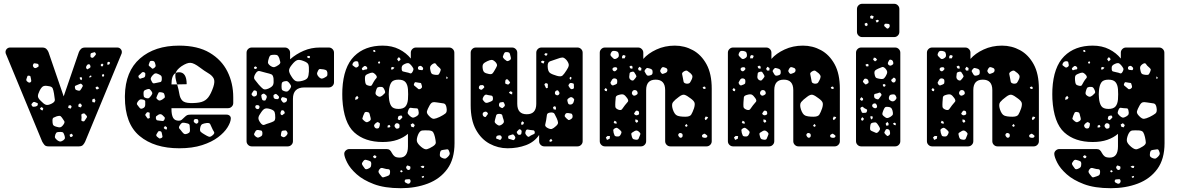

<svg xmlns="http://www.w3.org/2000/svg" viewBox="-20 -770 6191 1010"><path d="M235 0Q220 0 213.5 -8Q207 -16 202 -25L10 -489Q9 -492 9 -496Q9 -506 16 -513Q23 -520 33 -520H202Q217 -520 224.5 -512Q232 -504 235 -496L315 -263L395 -496Q398 -504 405.5 -512Q413 -520 428 -520H597Q607 -520 614 -513Q621 -506 621 -496Q621 -492 620 -489L428 -25Q424 -16 417 -8Q410 0 395 0ZM482 -492Q478 -497 474.5 -495Q471 -493 464 -492Q456 -490 456 -483Q456 -476 456 -472.5Q456 -469 461 -467Q467 -465 470 -467Q473 -469 477 -474Q482 -479 484 -482.5Q486 -486 482 -492ZM558 -443 550 -445 544 -440 546 -428 557 -433ZM183 -427Q182 -433 179 -434Q176 -435 170 -436Q164 -437 160.5 -437Q157 -437 155 -432Q150 -423 158 -415Q164 -409 173 -414Q179 -417 181.5 -419Q184 -421 183 -427ZM517 -436 510 -430 511 -422 520 -421 524 -430ZM456 -420Q455 -425 454 -428Q453 -431 448 -432Q440 -433 435 -423Q430 -414 436 -408Q440 -404 442.5 -406.5Q445 -409 450 -411Q457 -415 456 -420ZM528 -376 523 -381 516 -376 518 -367 527 -368ZM459 -374 451 -369 449 -362 461 -365ZM143 -355Q141 -362 140.5 -366.5Q140 -371 133 -372Q125 -373 124 -368.5Q123 -364 120 -357Q116 -348 122 -342Q128 -338 131 -336Q134 -334 140 -337Q145 -341 144.5 -344.5Q144 -348 143 -355ZM412 -357 408 -365 399 -362 401 -353 409 -348ZM412 -325Q407 -331 402.5 -329.5Q398 -328 391 -325Q383 -321 378 -319.5Q373 -318 374 -310Q375 -300 379.5 -297.5Q384 -295 393 -293Q400 -292 402.5 -295.5Q405 -299 409 -305Q413 -312 415 -316Q417 -320 412 -325ZM235 -317Q215 -321 206 -315.5Q197 -310 188 -292Q179 -274 179.5 -263.5Q180 -253 195 -239Q210 -223 221 -219Q232 -215 252 -225Q270 -234 268.5 -246Q267 -258 264 -278Q261 -296 257 -305.5Q253 -315 235 -317ZM502 -306 493 -315 483 -312 485 -301 493 -300ZM482 -242 476 -252 465 -246 466 -233 479 -231ZM166 -232Q158 -236 153 -231Q149 -226 146.5 -223.5Q144 -221 147 -215Q150 -209 154 -208.5Q158 -208 165 -209Q171 -211 174.5 -212.5Q178 -214 179 -221Q180 -227 176 -228Q172 -229 166 -232ZM401 -227 392 -219 393 -208 406 -205 411 -217ZM353 -216H342L338 -204L351 -198L357 -208ZM200 -207 190 -201 195 -192 204 -189 208 -199ZM435 -162Q429 -169 425.5 -172Q422 -175 414 -172Q407 -169 408 -164.5Q409 -160 409 -152Q409 -144 408 -139Q407 -134 415 -132Q422 -130 424.5 -134Q427 -138 432 -145Q436 -150 437.5 -153.5Q439 -157 435 -162ZM306 -151Q300 -160 294 -160.5Q288 -161 278 -158Q267 -154 261.5 -151Q256 -148 256 -136Q256 -122 258.5 -115Q261 -108 274 -104Q289 -99 297 -100.5Q305 -102 314 -115Q322 -126 318 -133Q314 -140 306 -151ZM299 -76Q287 -76 281 -74.5Q275 -73 271 -62Q267 -50 270 -44.5Q273 -39 283 -31Q292 -25 298 -25.5Q304 -26 313 -32Q321 -38 321.5 -43.5Q322 -49 319 -58Q316 -68 312.5 -72Q309 -76 299 -76ZM364 -59 356 -67 346 -61 349 -50H359Z M923 10Q792 10 714.5 -54.5Q637 -119 637 -259V-266Q639 -395 716.5 -462.5Q794 -530 922 -530Q1020 -530 1083 -492.5Q1146 -455 1176.5 -393.5Q1207 -332 1207 -258V-228Q1207 -217 1199 -209Q1191 -201 1180 -201H882V-196Q882 -166 890.5 -150.5Q899 -135 921 -135Q930 -135 936 -140Q942 -145 950 -153Q959 -162 965 -164.5Q971 -167 983 -167H1172Q1182 -167 1188.5 -161Q1195 -155 1194 -145Q1193 -126 1176.5 -99.5Q1160 -73 1127 -48Q1094 -23 1043 -6.5Q992 10 923 10ZM779 -450Q770 -450 768 -445.5Q766 -441 763 -432Q761 -427 763.5 -424Q766 -421 771 -418Q776 -413 779.5 -410Q783 -407 789 -411Q796 -416 798 -420Q800 -424 797 -433Q795 -442 791.5 -446Q788 -450 779 -450ZM882 -326H912Q911 -328 910 -331Q905 -349 903 -362Q901 -375 904 -386Q911 -390 922 -390Q962 -390 962 -327L912 -326Q920 -298 923.5 -276Q927 -254 938.5 -241.5Q950 -229 980 -228Q1017 -227 1039.5 -233.5Q1062 -240 1076 -258.5Q1090 -277 1102 -312Q1112 -342 1104 -357.5Q1096 -373 1075.5 -385Q1055 -397 1030 -416Q1001 -438 982.5 -439.5Q964 -441 934 -421Q909 -403 904 -386Q882 -374 882 -326ZM738 -390Q732 -392 728.5 -390Q725 -388 721 -383Q715 -377 710.5 -373.5Q706 -370 710 -362Q715 -354 720 -356.5Q725 -359 734 -361Q743 -363 744 -373Q745 -379 744.5 -383Q744 -387 738 -390ZM816 -379Q804 -385 797.5 -384Q791 -383 783 -374Q774 -364 773 -357.5Q772 -351 779 -340Q784 -330 790.5 -331.5Q797 -333 808 -335Q818 -337 824 -338.5Q830 -340 831 -351Q832 -363 829.5 -368.5Q827 -374 816 -379ZM773 -295Q768 -302 763 -302Q758 -302 750 -299Q741 -296 738 -292.5Q735 -289 735 -280Q735 -269 736.5 -263Q738 -257 748 -254Q759 -251 764 -254.5Q769 -258 776 -268Q782 -276 781 -281.5Q780 -287 773 -295ZM824 -285Q816 -286 814 -282Q812 -278 808 -270Q805 -262 803 -257.5Q801 -253 807 -248Q814 -241 819 -241Q824 -241 833 -246Q841 -251 845 -255Q849 -259 846 -269Q844 -279 839 -281.5Q834 -284 824 -285ZM733 -246Q721 -249 715.5 -246Q710 -243 703 -233Q698 -224 701.5 -219.5Q705 -215 711 -207Q716 -200 720 -198.5Q724 -197 731 -200Q744 -205 744 -219Q744 -230 744 -236.5Q744 -243 733 -246ZM767 -163Q767 -170 767.5 -174Q768 -178 762 -179Q755 -181 752.5 -178.5Q750 -176 746 -170Q743 -166 744.5 -163.5Q746 -161 749 -157Q753 -152 755 -148.5Q757 -145 763 -147Q769 -149 768 -153Q767 -157 767 -163ZM835 -164Q826 -173 814 -167Q806 -162 802.5 -159Q799 -156 800 -147Q802 -138 807 -137Q812 -136 821 -135Q830 -134 835.5 -133.5Q841 -133 845 -141Q849 -149 845.5 -153.5Q842 -158 835 -164ZM1023 -137Q1021 -142 1018.5 -143Q1016 -144 1011 -144Q1002 -144 1000 -138Q997 -130 1003 -125Q1008 -122 1010.5 -120Q1013 -118 1018 -121Q1023 -125 1023.5 -128Q1024 -131 1023 -137ZM979 -92Q978 -104 977.5 -111Q977 -118 965 -121Q950 -125 942 -124.5Q934 -124 926 -111Q918 -99 924 -93Q930 -87 938 -76Q945 -67 950.5 -65Q956 -63 966 -67Q976 -71 978 -76.5Q980 -82 979 -92ZM1094 -99Q1089 -111 1085.5 -117.5Q1082 -124 1068 -123Q1052 -121 1044 -117Q1036 -113 1033 -97Q1030 -82 1036.5 -76Q1043 -70 1057 -62Q1070 -54 1078.5 -51Q1087 -48 1099 -59Q1111 -69 1105.5 -77Q1100 -85 1094 -99ZM858 -101 848 -107 841 -97 848 -90 858 -89ZM822 -80Q815 -81 812.5 -78.5Q810 -76 807 -70Q803 -64 802 -60Q801 -56 806 -51Q813 -45 817 -42.5Q821 -40 829 -44Q836 -48 834.5 -53Q833 -58 832 -66Q831 -72 829.5 -75.5Q828 -79 822 -80Z M1304 0Q1293 0 1285 -8Q1277 -16 1277 -27V-493Q1277 -504 1285 -512Q1293 -520 1304 -520H1479Q1490 -520 1498 -512Q1506 -504 1506 -493V-458Q1538 -486 1577.5 -503Q1617 -520 1662 -520H1710Q1721 -520 1729 -512Q1737 -504 1737 -493V-337Q1737 -326 1729 -318Q1721 -310 1710 -310H1581Q1521 -310 1521 -250V-27Q1521 -16 1513 -8Q1505 0 1494 0ZM1449 -464Q1445 -474 1440.5 -478Q1436 -482 1425 -482Q1412 -482 1405.5 -480Q1399 -478 1395 -466Q1390 -451 1389.5 -442.5Q1389 -434 1402 -424Q1415 -415 1423.5 -417Q1432 -419 1445 -428Q1456 -436 1454.5 -443.5Q1453 -451 1449 -464ZM1611 -474 1603 -476 1595 -473 1599 -465 1609 -464ZM1577 -449Q1555 -458 1543 -453.5Q1531 -449 1516 -430Q1501 -412 1500.5 -400Q1500 -388 1513 -368Q1525 -348 1536.5 -343.5Q1548 -339 1571 -345Q1593 -351 1598.5 -361.5Q1604 -372 1605 -394Q1606 -418 1602.5 -429.5Q1599 -441 1577 -449ZM1323 -421 1316 -416 1318 -408 1328 -407 1332 -416ZM1702 -389Q1700 -398 1696 -400.5Q1692 -403 1682 -405Q1671 -406 1664.5 -407Q1658 -408 1653 -398Q1647 -387 1648 -380.5Q1649 -374 1658 -364Q1667 -356 1673.5 -356.5Q1680 -357 1690 -363Q1700 -368 1701.5 -373Q1703 -378 1702 -389ZM1419 -356Q1417 -375 1407.5 -379Q1398 -383 1380 -387Q1359 -392 1346.5 -396Q1334 -400 1323 -381Q1312 -362 1319.5 -352Q1327 -342 1341 -325Q1355 -309 1364 -302.5Q1373 -296 1392 -304Q1412 -313 1416.5 -323.5Q1421 -334 1419 -356ZM1505 -329Q1498 -339 1492.5 -342Q1487 -345 1475 -342Q1464 -339 1462.5 -332.5Q1461 -326 1461 -315Q1461 -304 1463 -299Q1465 -294 1474 -291Q1485 -287 1490.5 -288.5Q1496 -290 1503 -299Q1510 -308 1511 -314Q1512 -320 1505 -329ZM1323 -294Q1316 -296 1314 -292.5Q1312 -289 1308 -284Q1305 -279 1303.5 -276.5Q1302 -274 1306 -269Q1312 -260 1321 -263Q1332 -266 1332 -277Q1332 -284 1331 -288Q1330 -292 1323 -294ZM1379 -270Q1374 -274 1370.5 -276.5Q1367 -279 1360 -275Q1354 -271 1354.5 -267Q1355 -263 1356 -256Q1358 -249 1359.5 -245.5Q1361 -242 1368 -241Q1375 -240 1377 -243.5Q1379 -247 1382 -254Q1386 -264 1379 -270ZM1440 -270Q1436 -274 1433 -275.5Q1430 -277 1425 -274Q1419 -271 1418.5 -268Q1418 -265 1419 -259Q1421 -250 1431 -249Q1437 -248 1440.5 -248.5Q1444 -249 1447 -254Q1449 -260 1447 -262.5Q1445 -265 1440 -270ZM1490 -246Q1490 -252 1486.5 -253.5Q1483 -255 1477 -257Q1471 -258 1467.5 -259Q1464 -260 1461 -255Q1457 -250 1458 -246.5Q1459 -243 1463 -238Q1467 -232 1470 -230.5Q1473 -229 1479 -231Q1490 -235 1490 -246ZM1345 -210Q1344 -216 1335 -217Q1327 -218 1324 -213Q1321 -206 1326 -200Q1333 -194 1340 -197Q1346 -201 1345 -210ZM1403 -196Q1384 -202 1374 -198.5Q1364 -195 1353 -178Q1341 -162 1339.5 -151Q1338 -140 1350 -124Q1361 -109 1371 -113.5Q1381 -118 1398 -123Q1413 -128 1420.5 -132.5Q1428 -137 1428 -152Q1428 -171 1424.5 -180.5Q1421 -190 1403 -196ZM1477 -180Q1474 -190 1466 -190Q1460 -190 1459 -187Q1458 -184 1456 -179Q1454 -170 1459 -166Q1463 -163 1465.5 -164.5Q1468 -166 1471 -169Q1475 -172 1477 -173.5Q1479 -175 1477 -180ZM1360 -75Q1358 -83 1353 -83.5Q1348 -84 1339 -86Q1328 -88 1323 -78Q1319 -71 1317 -66.5Q1315 -62 1321 -55Q1329 -48 1334 -46.5Q1339 -45 1348 -50Q1357 -54 1359 -59Q1361 -64 1360 -75ZM1490 -77Q1486 -84 1481.5 -84Q1477 -84 1469 -83Q1463 -82 1461.5 -79Q1460 -76 1459 -70Q1458 -63 1457.5 -58.5Q1457 -54 1464 -51Q1471 -47 1475 -48.5Q1479 -50 1485 -55Q1491 -62 1492.5 -66Q1494 -70 1490 -77Z M2088 220Q2003 220 1946.5 198.5Q1890 177 1856 146.5Q1822 116 1807 86.5Q1792 57 1791 41Q1790 30 1798.5 22Q1807 14 1818 14H2013Q2024 14 2030.5 19.5Q2037 25 2041 34Q2048 47 2056.5 53Q2065 59 2083 59Q2126 59 2126 0V-66Q2103 -46 2070 -34.5Q2037 -23 1993 -23Q1899 -23 1843.5 -73.5Q1788 -124 1781 -249Q1780 -275 1781 -300Q1787 -418 1843 -474Q1899 -530 1993 -530Q2042 -530 2079.5 -511Q2117 -492 2141 -462V-493Q2141 -504 2149 -512Q2157 -520 2168 -520H2343Q2354 -520 2362 -512Q2370 -504 2370 -493L2371 -17Q2371 67 2333 119Q2295 171 2231 195.5Q2167 220 2088 220ZM1951 -507 1943 -506 1944 -499 1949 -496 1956 -500ZM2084 -466 2075 -468 2069 -458 2077 -447 2087 -456ZM1976 -448 1969 -444V-439L1974 -434L1980 -440ZM1856 -448Q1841 -449 1835 -435Q1832 -428 1836 -425.5Q1840 -423 1846 -418Q1853 -412 1860 -417Q1869 -422 1867 -430Q1865 -438 1864.5 -442.5Q1864 -447 1856 -448ZM2142 -428Q2134 -437 2127.5 -438Q2121 -439 2110 -434Q2099 -429 2095.5 -423.5Q2092 -418 2093 -406Q2094 -395 2100.5 -394Q2107 -393 2117 -390Q2129 -388 2136.5 -384.5Q2144 -381 2150 -392Q2157 -404 2154 -410.5Q2151 -417 2142 -428ZM2288 -417Q2278 -425 2273.5 -433Q2269 -441 2257 -434Q2245 -426 2243 -418Q2241 -410 2245 -396Q2248 -383 2254.5 -380Q2261 -377 2274 -376Q2285 -375 2288.5 -379.5Q2292 -384 2296 -394Q2300 -403 2297.5 -407Q2295 -411 2288 -417ZM2198 -421Q2192 -426 2183 -421Q2177 -417 2179 -408Q2181 -402 2190 -402Q2195 -402 2199 -401Q2203 -400 2205 -405Q2207 -411 2205 -414Q2203 -417 2198 -421ZM1904 -422Q1898 -425 1892 -419Q1888 -415 1885 -412.5Q1882 -410 1885 -404Q1888 -399 1891.5 -401Q1895 -403 1900 -404Q1905 -405 1908 -405Q1911 -405 1912 -410Q1913 -417 1904 -422ZM2055 -414 2045 -418 2037 -414 2039 -403 2048 -406ZM1957 -376Q1946 -388 1938 -388Q1930 -388 1915 -381Q1903 -376 1901 -369Q1899 -362 1900 -349Q1901 -335 1904 -328.5Q1907 -322 1921 -319Q1933 -316 1936.5 -323Q1940 -330 1946 -340Q1953 -352 1959.5 -358.5Q1966 -365 1957 -376ZM2335 -363 2328 -368V-355L2334 -357ZM2076 -197Q2102 -197 2113 -210Q2124 -223 2126 -247Q2127 -255 2127 -274.5Q2127 -294 2126 -301Q2124 -325 2113 -338Q2102 -351 2076 -351Q2048 -351 2038 -335.5Q2028 -320 2026 -293Q2024 -274 2026 -255Q2028 -228 2038 -212.5Q2048 -197 2076 -197ZM2197 -326Q2196 -333 2192.5 -333.5Q2189 -334 2182 -335Q2173 -336 2167.5 -337.5Q2162 -339 2159 -331Q2155 -323 2159.5 -319.5Q2164 -316 2171 -310Q2177 -304 2181 -301.5Q2185 -299 2193 -303Q2200 -308 2200 -313Q2200 -318 2197 -326ZM2004 -294Q2000 -305 1995 -309.5Q1990 -314 1977 -313Q1966 -312 1963 -306.5Q1960 -301 1957 -290Q1954 -280 1956 -275Q1958 -270 1966 -265Q1974 -260 1979 -261Q1984 -262 1992 -268Q2000 -275 2004 -279.5Q2008 -284 2004 -294ZM1859 -266 1850 -258 1848 -245 1860 -248 1866 -256ZM2329 -203Q2326 -224 2313.5 -226Q2301 -228 2280 -231Q2264 -234 2255.5 -231.5Q2247 -229 2239 -214Q2229 -196 2226 -185Q2223 -174 2237 -160Q2252 -144 2263 -145Q2274 -146 2293 -155Q2313 -165 2323 -173Q2333 -181 2329 -203ZM2181 -189Q2179 -200 2172.5 -200Q2166 -200 2156 -201Q2146 -202 2140.5 -203Q2135 -204 2130 -195Q2125 -184 2124.5 -177.5Q2124 -171 2134 -162Q2143 -153 2150 -151.5Q2157 -150 2169 -157Q2180 -163 2182 -170Q2184 -177 2181 -189ZM1927 -160Q1925 -170 1922.5 -175Q1920 -180 1910 -181Q1900 -182 1897.5 -176.5Q1895 -171 1891 -162Q1888 -153 1886.5 -148Q1885 -143 1893 -137Q1901 -129 1907 -127.5Q1913 -126 1922 -132Q1931 -138 1930.5 -144Q1930 -150 1927 -160ZM2095 -158Q2093 -163 2090 -162.5Q2087 -162 2082 -161Q2075 -160 2074 -153Q2073 -148 2072.5 -145Q2072 -142 2077 -140Q2081 -137 2083.5 -139Q2086 -141 2090 -145Q2094 -149 2096 -151.5Q2098 -154 2095 -158ZM1973 -125Q1967 -129 1963.5 -127Q1960 -125 1955 -121Q1950 -116 1948.5 -113Q1947 -110 1949 -104Q1954 -93 1965 -94Q1972 -95 1973.5 -98Q1975 -101 1977 -107Q1978 -114 1978.5 -118Q1979 -122 1973 -125ZM2073 -121Q2064 -124 2059 -117Q2052 -108 2058 -101Q2061 -96 2064 -94Q2067 -92 2074 -94Q2080 -96 2081 -99Q2082 -102 2082 -109Q2082 -118 2073 -121ZM2162 -112 2152 -122 2140 -115 2144 -103 2156 -100ZM2029 -113 2020 -110 2018 -100 2028 -99 2034 -105ZM2235 -84Q2213 -85 2200.5 -83.5Q2188 -82 2179 -61Q2170 -38 2173.5 -25.5Q2177 -13 2196 3Q2214 18 2226 15Q2238 12 2257 0Q2273 -10 2272.5 -20.5Q2272 -31 2268 -49Q2264 -66 2258.5 -74.5Q2253 -83 2235 -84ZM2342 24Q2338 14 2331.5 15.5Q2325 17 2314 18Q2306 19 2301.5 21Q2297 23 2295 32Q2293 43 2294 49Q2295 55 2304 60Q2315 65 2321 64.5Q2327 64 2336 55Q2344 47 2345.5 41Q2347 35 2342 24ZM1961 54 1952 46 1942 52 1947 62H1956ZM1933 92Q1933 81 1927 78Q1921 75 1910 72Q1902 69 1897.5 71.5Q1893 74 1888 82Q1883 88 1884 92.5Q1885 97 1890 104Q1896 112 1899.5 117Q1903 122 1913 119Q1924 115 1928.5 110Q1933 105 1933 92ZM2131 103Q2127 101 2124.5 100.5Q2122 100 2120 103Q2114 110 2118 116Q2124 126 2131 124Q2137 122 2138 119Q2139 116 2139 111Q2139 106 2137 105Q2135 104 2131 103ZM2212 103 2202 102 2192 106 2200 113 2209 114ZM2000 116Q1991 113 1986 113.5Q1981 114 1975 122Q1970 130 1971 134.5Q1972 139 1978 147Q1985 156 1989 160.5Q1993 165 2003 161Q2017 157 2024.5 153Q2032 149 2032 134Q2032 120 2022.5 120Q2013 120 2000 116ZM2099 131 2092 125 2086 128V134L2092 137ZM2211 155 2198 158 2200 165H2208ZM2139 178Q2137 173 2133.5 172.5Q2130 172 2125 173Q2118 174 2114.5 174Q2111 174 2109 180Q2108 187 2111 189Q2114 191 2120 194Q2128 199 2135 194Q2142 187 2139 178Z M2650 10Q2600 10 2555.5 -14Q2511 -38 2483.5 -88Q2456 -138 2456 -217V-493Q2456 -504 2464 -512Q2472 -520 2483 -520H2674Q2685 -520 2693 -512Q2701 -504 2701 -493V-224Q2701 -169 2751 -169Q2801 -169 2801 -224V-493Q2801 -504 2809 -512Q2817 -520 2828 -520H3018Q3029 -520 3037 -512Q3045 -504 3045 -493V-27Q3045 -16 3037 -8Q3029 0 3018 0H2843Q2832 0 2824 -8Q2816 -16 2816 -27V-60Q2791 -23 2747 -6.5Q2703 10 2650 10ZM2648 -496Q2638 -497 2634.5 -493Q2631 -489 2628 -480Q2624 -472 2626 -468Q2628 -464 2634 -458Q2641 -452 2645.5 -449.5Q2650 -447 2658 -451Q2667 -456 2667.5 -461.5Q2668 -467 2665 -476Q2663 -486 2660.5 -490.5Q2658 -495 2648 -496ZM2861 -487 2851 -491 2843 -485 2848 -478 2855 -477ZM2961 -453Q2948 -468 2938 -467.5Q2928 -467 2910 -460Q2887 -452 2873.5 -447.5Q2860 -443 2861 -420Q2862 -394 2873.5 -386Q2885 -378 2910 -371Q2931 -365 2939.5 -373Q2948 -381 2960 -400Q2971 -416 2972 -426.5Q2973 -437 2961 -453ZM2587 -443Q2575 -455 2566.5 -455Q2558 -455 2543 -448Q2528 -441 2522.5 -434Q2517 -427 2519 -411Q2521 -395 2528 -389.5Q2535 -384 2551 -381Q2565 -378 2570.5 -383.5Q2576 -389 2583 -402Q2591 -415 2594 -423Q2597 -431 2587 -443ZM2844 -448 2834 -451 2826 -447 2829 -439 2840 -436ZM2986 -363 2979 -366 2976 -358 2980 -350 2986 -357ZM2655 -347Q2651 -354 2645 -353Q2638 -351 2638 -342Q2638 -337 2637.5 -333.5Q2637 -330 2643 -328Q2650 -325 2653.5 -325.5Q2657 -326 2661 -332Q2665 -336 2662 -339Q2659 -342 2655 -347ZM2999 -317Q2999 -324 2998.5 -327.5Q2998 -331 2992 -332Q2985 -334 2981 -333.5Q2977 -333 2973 -327Q2969 -321 2971 -317.5Q2973 -314 2977 -308Q2981 -303 2984 -301.5Q2987 -300 2993 -302Q2999 -304 2999 -307.5Q2999 -311 2999 -317ZM2858 -331Q2850 -335 2846 -329Q2843 -326 2844 -324Q2845 -322 2847 -318Q2850 -313 2851 -309Q2852 -305 2857 -306Q2863 -308 2862 -311.5Q2861 -315 2862 -321Q2863 -329 2858 -331ZM2526 -317Q2522 -322 2518.5 -322.5Q2515 -323 2508 -322Q2500 -320 2499 -309Q2498 -303 2507 -299Q2514 -296 2518 -301Q2523 -306 2526 -308.5Q2529 -311 2526 -317ZM2921 -286Q2918 -291 2916 -293.5Q2914 -296 2908 -294Q2899 -291 2899 -280Q2899 -272 2909 -269Q2916 -267 2921 -274Q2925 -280 2921 -286ZM2675 -286 2665 -290 2657 -284 2663 -277 2674 -273ZM2573 -255Q2572 -266 2565 -267Q2558 -268 2547 -270Q2539 -273 2534.5 -272Q2530 -271 2525 -264Q2520 -256 2519 -250.5Q2518 -245 2525 -238Q2531 -230 2536.5 -229Q2542 -228 2552 -232Q2563 -236 2568.5 -239.5Q2574 -243 2573 -255ZM2994 -255Q2987 -260 2982.5 -259Q2978 -258 2971 -253Q2965 -249 2964.5 -245Q2964 -241 2966 -234Q2968 -226 2970.5 -223Q2973 -220 2980 -220Q2992 -220 2997 -232Q3000 -240 3000.5 -244.5Q3001 -249 2994 -255ZM2634 -223Q2632 -228 2630 -231Q2628 -234 2623 -233Q2615 -232 2611 -231Q2607 -230 2605 -222Q2604 -214 2606.5 -210.5Q2609 -207 2617 -203Q2623 -200 2625.5 -203Q2628 -206 2633 -210Q2638 -215 2634 -223ZM2900 -212 2889 -207 2892 -195 2904 -193 2905 -203ZM2545 -176Q2539 -185 2530 -182Q2519 -179 2519 -170Q2519 -159 2529 -155Q2534 -153 2536 -156Q2538 -159 2541 -163Q2544 -167 2546 -169.5Q2548 -172 2545 -176ZM2909 -147Q2902 -162 2897 -171Q2892 -180 2875 -178Q2858 -176 2857 -165.5Q2856 -155 2853 -138Q2850 -123 2848 -114Q2846 -105 2860 -97Q2875 -89 2883.5 -92Q2892 -95 2905 -107Q2916 -117 2915.5 -125Q2915 -133 2909 -147ZM2971 -175Q2963 -176 2959 -174.5Q2955 -173 2952 -166Q2949 -160 2951.5 -156.5Q2954 -153 2959 -148Q2965 -143 2968.5 -140Q2972 -137 2978 -140Q2987 -145 2990 -149Q2993 -153 2992 -162Q2990 -171 2985 -172.5Q2980 -174 2971 -175ZM2629 -140Q2624 -154 2622.5 -162.5Q2621 -171 2606 -171Q2592 -171 2590 -162.5Q2588 -154 2584 -140Q2581 -130 2583.5 -125.5Q2586 -121 2594 -115Q2602 -109 2607 -109.5Q2612 -110 2620 -115Q2628 -121 2630 -126Q2632 -131 2629 -140ZM2736 -126 2727 -132 2721 -123 2724 -112 2734 -117ZM2717 -89Q2713 -91 2710.5 -89.5Q2708 -88 2705 -84Q2701 -80 2699 -77.5Q2697 -75 2700 -70Q2703 -64 2706 -62Q2709 -60 2715 -61Q2721 -62 2722 -65.5Q2723 -69 2724 -76Q2725 -85 2717 -89ZM2793 -76Q2791 -84 2785.5 -84.5Q2780 -85 2771 -86Q2762 -87 2756 -88.5Q2750 -90 2746 -82Q2742 -72 2744 -66.5Q2746 -61 2753 -54Q2760 -48 2764 -51.5Q2768 -55 2776 -59Q2784 -63 2789 -65Q2794 -67 2793 -76ZM2684 -59Q2680 -64 2676.5 -63Q2673 -62 2667 -60Q2660 -58 2656.5 -56.5Q2653 -55 2653 -48Q2653 -41 2657 -39.5Q2661 -38 2667 -37Q2675 -34 2679 -33Q2683 -32 2688 -38Q2692 -44 2690.5 -48.5Q2689 -53 2684 -59ZM2618 -52Q2614 -60 2604 -58Q2597 -57 2594 -55Q2591 -53 2590 -47Q2589 -41 2593 -40Q2597 -39 2602 -37Q2606 -35 2609 -34Q2612 -33 2615 -37Q2622 -45 2618 -52ZM2886 -30 2879 -40 2871 -33 2870 -26 2878 -24Z M3162 0Q3151 0 3143 -8Q3135 -16 3135 -27V-493Q3135 -504 3143 -512Q3151 -520 3162 -520H3337Q3348 -520 3356 -512Q3364 -504 3364 -493V-460Q3389 -489 3433 -509.5Q3477 -530 3530 -530Q3581 -530 3625 -506Q3669 -482 3696.5 -432Q3724 -382 3724 -303V-27Q3724 -16 3716 -8Q3708 0 3697 0H3506Q3495 0 3487 -8Q3479 -16 3479 -27V-296Q3479 -351 3429 -351Q3379 -351 3379 -296V-27Q3379 -16 3371 -8Q3363 0 3352 0ZM3216 -502Q3207 -503 3202.5 -501.5Q3198 -500 3194 -492Q3190 -484 3191.5 -479.5Q3193 -475 3200 -469Q3206 -462 3210.5 -460Q3215 -458 3223 -462Q3232 -467 3234 -471.5Q3236 -476 3235 -485Q3233 -495 3229 -497.5Q3225 -500 3216 -502ZM3271 -476 3261 -481 3253 -476 3252 -463H3266ZM3308 -419 3300 -425 3291 -420 3295 -411 3306 -408ZM3354 -412 3343 -419 3336 -408 3341 -399H3353ZM3226 -412Q3223 -416 3220.5 -416.5Q3218 -417 3212 -416Q3203 -414 3202 -408Q3201 -400 3209 -396Q3215 -393 3221 -399Q3225 -403 3226.5 -405Q3228 -407 3226 -412ZM3479 -414Q3472 -417 3467.5 -417Q3463 -417 3459 -411Q3454 -403 3453 -398.5Q3452 -394 3458 -386Q3463 -380 3467.5 -381.5Q3472 -383 3480 -386Q3491 -390 3491 -401Q3491 -411 3479 -414ZM3400 -409Q3391 -412 3386 -412.5Q3381 -413 3375 -405Q3369 -398 3371 -393.5Q3373 -389 3378 -381Q3382 -374 3386 -372.5Q3390 -371 3398 -373Q3406 -375 3409.5 -378Q3413 -381 3413 -390Q3413 -399 3410.5 -402.5Q3408 -406 3400 -409ZM3612 -385Q3602 -393 3596 -397Q3590 -401 3579 -395Q3567 -388 3568 -381Q3569 -374 3572 -361Q3574 -348 3576 -340Q3578 -332 3591 -330Q3605 -329 3609.5 -335.5Q3614 -342 3620 -355Q3624 -366 3622 -371.5Q3620 -377 3612 -385ZM3325 -376Q3320 -384 3316.5 -389.5Q3313 -395 3303 -392Q3293 -390 3292 -384Q3291 -378 3290 -367Q3289 -353 3303 -347Q3310 -345 3313 -348Q3316 -351 3321 -357Q3325 -362 3327 -365.5Q3329 -369 3325 -376ZM3217 -357Q3205 -360 3199 -350Q3194 -342 3192 -337.5Q3190 -333 3195 -326Q3201 -319 3206 -321Q3211 -323 3219 -326Q3225 -329 3226 -332Q3227 -335 3227 -342Q3227 -349 3225 -352Q3223 -355 3217 -357ZM3691 -312 3685 -315 3676 -311 3681 -302H3691ZM3174 -300 3166 -307 3159 -299 3163 -292 3172 -290ZM3334 -283Q3332 -294 3322 -296Q3311 -298 3306 -288Q3301 -278 3308 -271Q3313 -266 3316 -266.5Q3319 -267 3325 -269Q3330 -272 3332.5 -274.5Q3335 -277 3334 -283ZM3279 -254Q3269 -268 3261 -272Q3253 -276 3236 -271Q3220 -267 3219 -258Q3218 -249 3217 -233Q3216 -217 3217 -208Q3218 -199 3233 -193Q3247 -188 3252.5 -196Q3258 -204 3267 -216Q3277 -228 3282.5 -234.5Q3288 -241 3279 -254ZM3612 -253Q3594 -267 3582 -271Q3570 -275 3552 -261Q3530 -245 3520.5 -233Q3511 -221 3519 -195Q3528 -168 3542 -162Q3556 -156 3585 -156Q3609 -156 3616 -167Q3623 -178 3631 -201Q3637 -221 3633 -231Q3629 -241 3612 -253ZM3332 -188Q3325 -189 3322 -183Q3319 -178 3316.5 -175Q3314 -172 3318 -168Q3326 -160 3337 -166Q3342 -168 3342 -171.5Q3342 -175 3341 -181Q3340 -186 3332 -188ZM3705 -154 3692 -157 3687 -147 3690 -138 3699 -143ZM3334 -139 3322 -142V-130L3329 -124L3337 -130ZM3222 -130 3213 -135 3208 -126 3214 -120H3225ZM3597 -110 3591 -118 3583 -110 3588 -103 3594 -104ZM3238 -89Q3231 -95 3226.5 -97Q3222 -99 3214 -95Q3206 -90 3206 -85Q3206 -80 3208 -71Q3211 -62 3213 -57.5Q3215 -53 3224 -52Q3234 -51 3238.5 -54Q3243 -57 3247 -66Q3251 -74 3248 -78.5Q3245 -83 3238 -89ZM3340 -78Q3330 -87 3319 -81Q3310 -75 3304.5 -72Q3299 -69 3302 -59Q3304 -47 3308 -41.5Q3312 -36 3325 -35Q3336 -34 3339 -40Q3342 -46 3346 -57Q3350 -65 3348 -69Q3346 -73 3340 -78ZM3564 -69Q3555 -73 3550 -66Q3545 -60 3551 -52Q3557 -43 3564 -46Q3571 -48 3571 -58Q3571 -67 3564 -69ZM3694 -62Q3688 -68 3683 -66Q3678 -63 3675 -61Q3672 -59 3673 -53Q3674 -48 3677.5 -47Q3681 -46 3686 -45Q3696 -44 3700 -50Q3702 -55 3700 -57Q3698 -59 3694 -62ZM3189 -54 3176 -55 3167 -47 3173 -34 3187 -40Z M3836 0Q3825 0 3817 -8Q3809 -16 3809 -27V-493Q3809 -504 3817 -512Q3825 -520 3836 -520H4011Q4022 -520 4030 -512Q4038 -504 4038 -493V-460Q4063 -489 4107 -509.5Q4151 -530 4204 -530Q4255 -530 4299 -506Q4343 -482 4370.5 -432Q4398 -382 4398 -303V-27Q4398 -16 4390 -8Q4382 0 4371 0H4180Q4169 0 4161 -8Q4153 -16 4153 -27V-296Q4153 -351 4103 -351Q4053 -351 4053 -296V-27Q4053 -16 4045 -8Q4037 0 4026 0ZM3890 -502Q3881 -503 3876.5 -501.5Q3872 -500 3868 -492Q3864 -484 3865.5 -479.5Q3867 -475 3874 -469Q3880 -462 3884.5 -460Q3889 -458 3897 -462Q3906 -467 3908 -471.5Q3910 -476 3909 -485Q3907 -495 3903 -497.5Q3899 -500 3890 -502ZM3945 -476 3935 -481 3927 -476 3926 -463H3940ZM3982 -419 3974 -425 3965 -420 3969 -411 3980 -408ZM4028 -412 4017 -419 4010 -408 4015 -399H4027ZM3900 -412Q3897 -416 3894.5 -416.5Q3892 -417 3886 -416Q3877 -414 3876 -408Q3875 -400 3883 -396Q3889 -393 3895 -399Q3899 -403 3900.5 -405Q3902 -407 3900 -412ZM4153 -414Q4146 -417 4141.5 -417Q4137 -417 4133 -411Q4128 -403 4127 -398.5Q4126 -394 4132 -386Q4137 -380 4141.5 -381.5Q4146 -383 4154 -386Q4165 -390 4165 -401Q4165 -411 4153 -414ZM4074 -409Q4065 -412 4060 -412.5Q4055 -413 4049 -405Q4043 -398 4045 -393.5Q4047 -389 4052 -381Q4056 -374 4060 -372.5Q4064 -371 4072 -373Q4080 -375 4083.5 -378Q4087 -381 4087 -390Q4087 -399 4084.5 -402.5Q4082 -406 4074 -409ZM4286 -385Q4276 -393 4270 -397Q4264 -401 4253 -395Q4241 -388 4242 -381Q4243 -374 4246 -361Q4248 -348 4250 -340Q4252 -332 4265 -330Q4279 -329 4283.5 -335.5Q4288 -342 4294 -355Q4298 -366 4296 -371.5Q4294 -377 4286 -385ZM3999 -376Q3994 -384 3990.5 -389.5Q3987 -395 3977 -392Q3967 -390 3966 -384Q3965 -378 3964 -367Q3963 -353 3977 -347Q3984 -345 3987 -348Q3990 -351 3995 -357Q3999 -362 4001 -365.5Q4003 -369 3999 -376ZM3891 -357Q3879 -360 3873 -350Q3868 -342 3866 -337.5Q3864 -333 3869 -326Q3875 -319 3880 -321Q3885 -323 3893 -326Q3899 -329 3900 -332Q3901 -335 3901 -342Q3901 -349 3899 -352Q3897 -355 3891 -357ZM4365 -312 4359 -315 4350 -311 4355 -302H4365ZM3848 -300 3840 -307 3833 -299 3837 -292 3846 -290ZM4008 -283Q4006 -294 3996 -296Q3985 -298 3980 -288Q3975 -278 3982 -271Q3987 -266 3990 -266.5Q3993 -267 3999 -269Q4004 -272 4006.5 -274.5Q4009 -277 4008 -283ZM3953 -254Q3943 -268 3935 -272Q3927 -276 3910 -271Q3894 -267 3893 -258Q3892 -249 3891 -233Q3890 -217 3891 -208Q3892 -199 3907 -193Q3921 -188 3926.5 -196Q3932 -204 3941 -216Q3951 -228 3956.5 -234.5Q3962 -241 3953 -254ZM4286 -253Q4268 -267 4256 -271Q4244 -275 4226 -261Q4204 -245 4194.5 -233Q4185 -221 4193 -195Q4202 -168 4216 -162Q4230 -156 4259 -156Q4283 -156 4290 -167Q4297 -178 4305 -201Q4311 -221 4307 -231Q4303 -241 4286 -253ZM4006 -188Q3999 -189 3996 -183Q3993 -178 3990.5 -175Q3988 -172 3992 -168Q4000 -160 4011 -166Q4016 -168 4016 -171.5Q4016 -175 4015 -181Q4014 -186 4006 -188ZM4379 -154 4366 -157 4361 -147 4364 -138 4373 -143ZM4008 -139 3996 -142V-130L4003 -124L4011 -130ZM3896 -130 3887 -135 3882 -126 3888 -120H3899ZM4271 -110 4265 -118 4257 -110 4262 -103 4268 -104ZM3912 -89Q3905 -95 3900.5 -97Q3896 -99 3888 -95Q3880 -90 3880 -85Q3880 -80 3882 -71Q3885 -62 3887 -57.5Q3889 -53 3898 -52Q3908 -51 3912.5 -54Q3917 -57 3921 -66Q3925 -74 3922 -78.5Q3919 -83 3912 -89ZM4014 -78Q4004 -87 3993 -81Q3984 -75 3978.5 -72Q3973 -69 3976 -59Q3978 -47 3982 -41.5Q3986 -36 3999 -35Q4010 -34 4013 -40Q4016 -46 4020 -57Q4024 -65 4022 -69Q4020 -73 4014 -78ZM4238 -69Q4229 -73 4224 -66Q4219 -60 4225 -52Q4231 -43 4238 -46Q4245 -48 4245 -58Q4245 -67 4238 -69ZM4368 -62Q4362 -68 4357 -66Q4352 -63 4349 -61Q4346 -59 4347 -53Q4348 -48 4351.5 -47Q4355 -46 4360 -45Q4370 -44 4374 -50Q4376 -55 4374 -57Q4372 -59 4368 -62ZM3863 -54 3850 -55 3841 -47 3847 -34 3861 -40Z M4515 -575Q4504 -575 4496 -583Q4488 -591 4488 -602V-723Q4488 -734 4496 -742Q4504 -750 4515 -750H4684Q4695 -750 4703 -742Q4711 -734 4711 -723V-602Q4711 -591 4703 -583Q4695 -575 4684 -575ZM4565 -689 4557 -684 4559 -673 4572 -671 4576 -684ZM4603 -663 4596 -666 4586 -662 4592 -651 4601 -656ZM4541 -650 4529 -647V-638L4536 -632L4545 -638ZM4646 -645Q4640 -645 4637 -645Q4634 -645 4632 -640Q4630 -635 4632 -632.5Q4634 -630 4638 -627Q4642 -623 4645 -620.5Q4648 -618 4653 -621Q4662 -627 4660 -638Q4658 -644 4655 -644Q4652 -644 4646 -645ZM4510 0Q4499 0 4491 -8Q4483 -16 4483 -27V-493Q4483 -504 4491 -512Q4499 -520 4510 -520H4689Q4700 -520 4708 -512Q4716 -504 4716 -493V-27Q4716 -16 4708 -8Q4700 0 4689 0ZM4587 -465 4577 -467 4573 -456 4583 -447 4594 -455ZM4679 -441Q4677 -454 4666 -456Q4660 -457 4658 -454Q4656 -451 4653 -445Q4648 -436 4653 -430Q4661 -422 4669 -426Q4675 -429 4677.5 -431.5Q4680 -434 4679 -441ZM4548 -432 4541 -434 4532 -429 4539 -420 4549 -422ZM4637 -410Q4627 -420 4619.5 -417Q4612 -414 4600 -409Q4589 -404 4584 -399.5Q4579 -395 4580 -383Q4582 -369 4586 -363.5Q4590 -358 4604 -356Q4618 -353 4625 -355Q4632 -357 4639 -369Q4647 -382 4647 -390.5Q4647 -399 4637 -410ZM4686 -360Q4682 -363 4680 -361Q4678 -359 4675 -356Q4671 -353 4669 -351Q4667 -349 4669 -345Q4674 -335 4682 -336Q4690 -337 4692 -348Q4693 -356 4686 -360ZM4549 -341Q4547 -354 4536 -356Q4529 -357 4526.5 -354.5Q4524 -352 4521 -346Q4518 -341 4520 -338.5Q4522 -336 4526 -332Q4529 -328 4531.5 -326.5Q4534 -325 4538 -327Q4544 -330 4547 -332.5Q4550 -335 4549 -341ZM4639 -323 4632 -328 4624 -326 4625 -316 4635 -314ZM4614 -278Q4610 -284 4606 -283Q4602 -282 4595 -279Q4587 -277 4582.5 -276Q4578 -275 4578 -267Q4578 -258 4581 -254.5Q4584 -251 4593 -248Q4600 -246 4602.5 -249.5Q4605 -253 4610 -259Q4614 -265 4616.5 -268.5Q4619 -272 4614 -278ZM4693 -264Q4689 -272 4684.5 -273Q4680 -274 4672 -273Q4664 -272 4661 -269Q4658 -266 4656 -258Q4655 -250 4657.5 -246.5Q4660 -243 4667 -239Q4678 -233 4688 -242Q4694 -248 4695.5 -252.5Q4697 -257 4693 -264ZM4520 -252 4511 -259 4503 -248 4511 -240 4520 -243ZM4592 -217Q4588 -227 4581 -226Q4570 -225 4568 -216Q4567 -208 4576 -203Q4584 -198 4591 -203Q4596 -208 4592 -217ZM4527 -201Q4522 -205 4519 -207.5Q4516 -210 4510 -206Q4505 -202 4506 -198.5Q4507 -195 4510 -188Q4512 -182 4513.5 -179Q4515 -176 4521 -176Q4530 -176 4534.5 -177Q4539 -178 4541 -186Q4543 -193 4538.5 -195Q4534 -197 4527 -201ZM4675 -188Q4672 -199 4667 -203Q4662 -207 4650 -208Q4639 -209 4635 -204.5Q4631 -200 4627 -190Q4622 -178 4621.5 -171.5Q4621 -165 4630 -158Q4640 -149 4647 -149Q4654 -149 4665 -156Q4676 -163 4677 -169.5Q4678 -176 4675 -188ZM4570 -158 4559 -159V-149L4565 -141L4571 -149ZM4516 -154 4510 -146V-138L4519 -135L4525 -145ZM4655 -119 4648 -129 4639 -120 4642 -109 4653 -110ZM4601 -110Q4595 -120 4590 -124Q4585 -128 4573 -125Q4562 -123 4560 -117Q4558 -111 4557 -99Q4556 -89 4559.5 -85Q4563 -81 4572 -78Q4582 -73 4588 -71Q4594 -69 4602 -78Q4610 -87 4609 -93.5Q4608 -100 4601 -110ZM4692 -121 4686 -125 4677 -120 4683 -113 4692 -111ZM4649 -91Q4642 -92 4639.5 -88Q4637 -84 4634 -78Q4631 -73 4632.5 -70Q4634 -67 4638 -63Q4643 -59 4645.5 -56Q4648 -53 4653 -56Q4664 -61 4662 -73Q4661 -81 4659 -85Q4657 -89 4649 -91Z M4883 0Q4872 0 4864 -8Q4856 -16 4856 -27V-493Q4856 -504 4864 -512Q4872 -520 4883 -520H5058Q5069 -520 5077 -512Q5085 -504 5085 -493V-460Q5110 -489 5154 -509.5Q5198 -530 5251 -530Q5302 -530 5346 -506Q5390 -482 5417.5 -432Q5445 -382 5445 -303V-27Q5445 -16 5437 -8Q5429 0 5418 0H5227Q5216 0 5208 -8Q5200 -16 5200 -27V-296Q5200 -351 5150 -351Q5100 -351 5100 -296V-27Q5100 -16 5092 -8Q5084 0 5073 0ZM4937 -502Q4928 -503 4923.5 -501.5Q4919 -500 4915 -492Q4911 -484 4912.5 -479.5Q4914 -475 4921 -469Q4927 -462 4931.5 -460Q4936 -458 4944 -462Q4953 -467 4955 -471.5Q4957 -476 4956 -485Q4954 -495 4950 -497.5Q4946 -500 4937 -502ZM4992 -476 4982 -481 4974 -476 4973 -463H4987ZM5029 -419 5021 -425 5012 -420 5016 -411 5027 -408ZM5075 -412 5064 -419 5057 -408 5062 -399H5074ZM4947 -412Q4944 -416 4941.5 -416.5Q4939 -417 4933 -416Q4924 -414 4923 -408Q4922 -400 4930 -396Q4936 -393 4942 -399Q4946 -403 4947.5 -405Q4949 -407 4947 -412ZM5200 -414Q5193 -417 5188.5 -417Q5184 -417 5180 -411Q5175 -403 5174 -398.5Q5173 -394 5179 -386Q5184 -380 5188.5 -381.5Q5193 -383 5201 -386Q5212 -390 5212 -401Q5212 -411 5200 -414ZM5121 -409Q5112 -412 5107 -412.5Q5102 -413 5096 -405Q5090 -398 5092 -393.5Q5094 -389 5099 -381Q5103 -374 5107 -372.5Q5111 -371 5119 -373Q5127 -375 5130.5 -378Q5134 -381 5134 -390Q5134 -399 5131.5 -402.5Q5129 -406 5121 -409ZM5333 -385Q5323 -393 5317 -397Q5311 -401 5300 -395Q5288 -388 5289 -381Q5290 -374 5293 -361Q5295 -348 5297 -340Q5299 -332 5312 -330Q5326 -329 5330.5 -335.5Q5335 -342 5341 -355Q5345 -366 5343 -371.5Q5341 -377 5333 -385ZM5046 -376Q5041 -384 5037.5 -389.5Q5034 -395 5024 -392Q5014 -390 5013 -384Q5012 -378 5011 -367Q5010 -353 5024 -347Q5031 -345 5034 -348Q5037 -351 5042 -357Q5046 -362 5048 -365.5Q5050 -369 5046 -376ZM4938 -357Q4926 -360 4920 -350Q4915 -342 4913 -337.5Q4911 -333 4916 -326Q4922 -319 4927 -321Q4932 -323 4940 -326Q4946 -329 4947 -332Q4948 -335 4948 -342Q4948 -349 4946 -352Q4944 -355 4938 -357ZM5412 -312 5406 -315 5397 -311 5402 -302H5412ZM4895 -300 4887 -307 4880 -299 4884 -292 4893 -290ZM5055 -283Q5053 -294 5043 -296Q5032 -298 5027 -288Q5022 -278 5029 -271Q5034 -266 5037 -266.5Q5040 -267 5046 -269Q5051 -272 5053.5 -274.5Q5056 -277 5055 -283ZM5000 -254Q4990 -268 4982 -272Q4974 -276 4957 -271Q4941 -267 4940 -258Q4939 -249 4938 -233Q4937 -217 4938 -208Q4939 -199 4954 -193Q4968 -188 4973.5 -196Q4979 -204 4988 -216Q4998 -228 5003.5 -234.5Q5009 -241 5000 -254ZM5333 -253Q5315 -267 5303 -271Q5291 -275 5273 -261Q5251 -245 5241.5 -233Q5232 -221 5240 -195Q5249 -168 5263 -162Q5277 -156 5306 -156Q5330 -156 5337 -167Q5344 -178 5352 -201Q5358 -221 5354 -231Q5350 -241 5333 -253ZM5053 -188Q5046 -189 5043 -183Q5040 -178 5037.5 -175Q5035 -172 5039 -168Q5047 -160 5058 -166Q5063 -168 5063 -171.5Q5063 -175 5062 -181Q5061 -186 5053 -188ZM5426 -154 5413 -157 5408 -147 5411 -138 5420 -143ZM5055 -139 5043 -142V-130L5050 -124L5058 -130ZM4943 -130 4934 -135 4929 -126 4935 -120H4946ZM5318 -110 5312 -118 5304 -110 5309 -103 5315 -104ZM4959 -89Q4952 -95 4947.5 -97Q4943 -99 4935 -95Q4927 -90 4927 -85Q4927 -80 4929 -71Q4932 -62 4934 -57.5Q4936 -53 4945 -52Q4955 -51 4959.5 -54Q4964 -57 4968 -66Q4972 -74 4969 -78.5Q4966 -83 4959 -89ZM5061 -78Q5051 -87 5040 -81Q5031 -75 5025.5 -72Q5020 -69 5023 -59Q5025 -47 5029 -41.5Q5033 -36 5046 -35Q5057 -34 5060 -40Q5063 -46 5067 -57Q5071 -65 5069 -69Q5067 -73 5061 -78ZM5285 -69Q5276 -73 5271 -66Q5266 -60 5272 -52Q5278 -43 5285 -46Q5292 -48 5292 -58Q5292 -67 5285 -69ZM5415 -62Q5409 -68 5404 -66Q5399 -63 5396 -61Q5393 -59 5394 -53Q5395 -48 5398.5 -47Q5402 -46 5407 -45Q5417 -44 5421 -50Q5423 -55 5421 -57Q5419 -59 5415 -62ZM4910 -54 4897 -55 4888 -47 4894 -34 4908 -40Z M5823 220Q5738 220 5681.5 198.5Q5625 177 5591 146.5Q5557 116 5542 86.5Q5527 57 5526 41Q5525 30 5533.5 22Q5542 14 5553 14H5748Q5759 14 5765.5 19.5Q5772 25 5776 34Q5783 47 5791.5 53Q5800 59 5818 59Q5861 59 5861 0V-66Q5838 -46 5805 -34.5Q5772 -23 5728 -23Q5634 -23 5578.5 -73.5Q5523 -124 5516 -249Q5515 -275 5516 -300Q5522 -418 5578 -474Q5634 -530 5728 -530Q5777 -530 5814.5 -511Q5852 -492 5876 -462V-493Q5876 -504 5884 -512Q5892 -520 5903 -520H6078Q6089 -520 6097 -512Q6105 -504 6105 -493L6106 -17Q6106 67 6068 119Q6030 171 5966 195.5Q5902 220 5823 220ZM5686 -507 5678 -506 5679 -499 5684 -496 5691 -500ZM5819 -466 5810 -468 5804 -458 5812 -447 5822 -456ZM5711 -448 5704 -444V-439L5709 -434L5715 -440ZM5591 -448Q5576 -449 5570 -435Q5567 -428 5571 -425.5Q5575 -423 5581 -418Q5588 -412 5595 -417Q5604 -422 5602 -430Q5600 -438 5599.5 -442.5Q5599 -447 5591 -448ZM5877 -428Q5869 -437 5862.5 -438Q5856 -439 5845 -434Q5834 -429 5830.5 -423.5Q5827 -418 5828 -406Q5829 -395 5835.5 -394Q5842 -393 5852 -390Q5864 -388 5871.5 -384.5Q5879 -381 5885 -392Q5892 -404 5889 -410.5Q5886 -417 5877 -428ZM6023 -417Q6013 -425 6008.5 -433Q6004 -441 5992 -434Q5980 -426 5978 -418Q5976 -410 5980 -396Q5983 -383 5989.5 -380Q5996 -377 6009 -376Q6020 -375 6023.5 -379.5Q6027 -384 6031 -394Q6035 -403 6032.5 -407Q6030 -411 6023 -417ZM5933 -421Q5927 -426 5918 -421Q5912 -417 5914 -408Q5916 -402 5925 -402Q5930 -402 5934 -401Q5938 -400 5940 -405Q5942 -411 5940 -414Q5938 -417 5933 -421ZM5639 -422Q5633 -425 5627 -419Q5623 -415 5620 -412.5Q5617 -410 5620 -404Q5623 -399 5626.5 -401Q5630 -403 5635 -404Q5640 -405 5643 -405Q5646 -405 5647 -410Q5648 -417 5639 -422ZM5790 -414 5780 -418 5772 -414 5774 -403 5783 -406ZM5692 -376Q5681 -388 5673 -388Q5665 -388 5650 -381Q5638 -376 5636 -369Q5634 -362 5635 -349Q5636 -335 5639 -328.5Q5642 -322 5656 -319Q5668 -316 5671.5 -323Q5675 -330 5681 -340Q5688 -352 5694.5 -358.5Q5701 -365 5692 -376ZM6070 -363 6063 -368V-355L6069 -357ZM5811 -197Q5837 -197 5848 -210Q5859 -223 5861 -247Q5862 -255 5862 -274.5Q5862 -294 5861 -301Q5859 -325 5848 -338Q5837 -351 5811 -351Q5783 -351 5773 -335.5Q5763 -320 5761 -293Q5759 -274 5761 -255Q5763 -228 5773 -212.5Q5783 -197 5811 -197ZM5932 -326Q5931 -333 5927.5 -333.5Q5924 -334 5917 -335Q5908 -336 5902.5 -337.5Q5897 -339 5894 -331Q5890 -323 5894.5 -319.5Q5899 -316 5906 -310Q5912 -304 5916 -301.5Q5920 -299 5928 -303Q5935 -308 5935 -313Q5935 -318 5932 -326ZM5739 -294Q5735 -305 5730 -309.5Q5725 -314 5712 -313Q5701 -312 5698 -306.5Q5695 -301 5692 -290Q5689 -280 5691 -275Q5693 -270 5701 -265Q5709 -260 5714 -261Q5719 -262 5727 -268Q5735 -275 5739 -279.5Q5743 -284 5739 -294ZM5594 -266 5585 -258 5583 -245 5595 -248 5601 -256ZM6064 -203Q6061 -224 6048.5 -226Q6036 -228 6015 -231Q5999 -234 5990.5 -231.5Q5982 -229 5974 -214Q5964 -196 5961 -185Q5958 -174 5972 -160Q5987 -144 5998 -145Q6009 -146 6028 -155Q6048 -165 6058 -173Q6068 -181 6064 -203ZM5916 -189Q5914 -200 5907.5 -200Q5901 -200 5891 -201Q5881 -202 5875.5 -203Q5870 -204 5865 -195Q5860 -184 5859.5 -177.5Q5859 -171 5869 -162Q5878 -153 5885 -151.5Q5892 -150 5904 -157Q5915 -163 5917 -170Q5919 -177 5916 -189ZM5662 -160Q5660 -170 5657.5 -175Q5655 -180 5645 -181Q5635 -182 5632.5 -176.5Q5630 -171 5626 -162Q5623 -153 5621.5 -148Q5620 -143 5628 -137Q5636 -129 5642 -127.5Q5648 -126 5657 -132Q5666 -138 5665.5 -144Q5665 -150 5662 -160ZM5830 -158Q5828 -163 5825 -162.5Q5822 -162 5817 -161Q5810 -160 5809 -153Q5808 -148 5807.5 -145Q5807 -142 5812 -140Q5816 -137 5818.5 -139Q5821 -141 5825 -145Q5829 -149 5831 -151.5Q5833 -154 5830 -158ZM5708 -125Q5702 -129 5698.5 -127Q5695 -125 5690 -121Q5685 -116 5683.5 -113Q5682 -110 5684 -104Q5689 -93 5700 -94Q5707 -95 5708.5 -98Q5710 -101 5712 -107Q5713 -114 5713.5 -118Q5714 -122 5708 -125ZM5808 -121Q5799 -124 5794 -117Q5787 -108 5793 -101Q5796 -96 5799 -94Q5802 -92 5809 -94Q5815 -96 5816 -99Q5817 -102 5817 -109Q5817 -118 5808 -121ZM5897 -112 5887 -122 5875 -115 5879 -103 5891 -100ZM5764 -113 5755 -110 5753 -100 5763 -99 5769 -105ZM5970 -84Q5948 -85 5935.5 -83.5Q5923 -82 5914 -61Q5905 -38 5908.5 -25.5Q5912 -13 5931 3Q5949 18 5961 15Q5973 12 5992 0Q6008 -10 6007.5 -20.5Q6007 -31 6003 -49Q5999 -66 5993.5 -74.5Q5988 -83 5970 -84ZM6077 24Q6073 14 6066.5 15.5Q6060 17 6049 18Q6041 19 6036.5 21Q6032 23 6030 32Q6028 43 6029 49Q6030 55 6039 60Q6050 65 6056 64.5Q6062 64 6071 55Q6079 47 6080.5 41Q6082 35 6077 24ZM5696 54 5687 46 5677 52 5682 62H5691ZM5668 92Q5668 81 5662 78Q5656 75 5645 72Q5637 69 5632.5 71.5Q5628 74 5623 82Q5618 88 5619 92.5Q5620 97 5625 104Q5631 112 5634.5 117Q5638 122 5648 119Q5659 115 5663.5 110Q5668 105 5668 92ZM5866 103Q5862 101 5859.5 100.5Q5857 100 5855 103Q5849 110 5853 116Q5859 126 5866 124Q5872 122 5873 119Q5874 116 5874 111Q5874 106 5872 105Q5870 104 5866 103ZM5947 103 5937 102 5927 106 5935 113 5944 114ZM5735 116Q5726 113 5721 113.5Q5716 114 5710 122Q5705 130 5706 134.5Q5707 139 5713 147Q5720 156 5724 160.5Q5728 165 5738 161Q5752 157 5759.5 153Q5767 149 5767 134Q5767 120 5757.5 120Q5748 120 5735 116ZM5834 131 5827 125 5821 128V134L5827 137ZM5946 155 5933 158 5935 165H5943ZM5874 178Q5872 173 5868.5 172.5Q5865 172 5860 173Q5853 174 5849.5 174Q5846 174 5844 180Q5843 187 5846 189Q5849 191 5855 194Q5863 199 5870 194Q5877 187 5874 178Z"/></svg>

Font: Rubik Moonrocks
Style: Regular
Weight: 400
Designer: Hubert and Fischer, NaN
Foundry: Hubert and Fischer, NaN
Version: Version 2.200